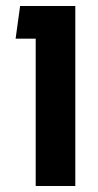

<svg xmlns="http://www.w3.org/2000/svg" viewBox="-20 -620 327 640"><path d="M99 0H231V-600H47L32 -491H99Z"/></svg>

Font: Noto Sans Hebrew ExtraCondensed SemiBold
Style: Regular
Weight: 600
Width: 2
Designer: Ben Nathan
Foundry: Google LLC
Version: Version 3.001